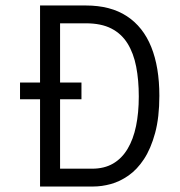

<svg xmlns="http://www.w3.org/2000/svg" viewBox="-20 -680 658 700"><path d="M53 -379H277V-318H53ZM171 0V-65H316Q360 -65 392 -83.5Q424 -102 445 -137Q466 -172 476 -220.5Q486 -269 486 -328Q486 -388 476.5 -437Q467 -486 445 -521.5Q423 -557 386 -576Q349 -595 293 -595H171V-660H293Q383 -660 442.5 -621Q502 -582 531.5 -508.5Q561 -435 561 -331Q561 -252 545.5 -195Q530 -138 505 -100Q480 -62 448.5 -40Q417 -18 384 -9Q351 0 320 0ZM126 0V-660H199V0Z"/></svg>

Font: Bricolage Grotesque SemiCondensed Light
Style: Regular
Weight: 300
Width: 4
Designer: Mathieu Triay
Foundry: Atelier Triay
Version: Version 1.000;gftools[0.9.30]